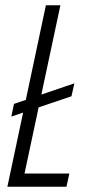

<svg xmlns="http://www.w3.org/2000/svg" viewBox="-20 -708 323 728"><path d="M23 -266 33 -314 262 -392 251 -343ZM8 0 154 -688H209L73 -50H243L232 0Z"/></svg>

Font: Saira ExtraCondensed Light
Style: Italic
Weight: 300
Width: 2
Italic angle: -12°
Designer: Hector Gatti with collaboration of the Omnibus-Type team
Foundry: Omnibus-Type
Version: Version 1.101